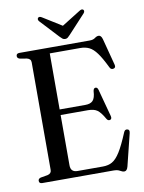

<svg xmlns="http://www.w3.org/2000/svg" viewBox="-96 -935 765 1017"><g transform="rotate(-10 287.0 -427.0)"><path d="M33.5 -685.5Q33.5 -700 50.5 -700H429Q447.5 -700 458.2 -708.2Q469 -716.5 479 -716.5Q493 -716.5 499 -694L536.5 -551Q541 -534 526.5 -531Q512.5 -528 506 -543.5Q481 -595 461 -622.2Q441 -649.5 420.2 -659.5Q399.5 -669.5 373 -669.5H208.5V-368H347.5Q374.5 -368 387.5 -381.8Q400.5 -395.5 402.5 -432Q404.5 -447.5 414.5 -448.5Q425.5 -449.5 429.5 -434.5L469 -287.5Q473.5 -270.5 462 -267Q450.5 -264 443.5 -276.5Q423 -313 405.2 -325.5Q387.5 -338 356 -338H208.5V-67.5Q208.5 -30.5 245 -30.5H382Q410 -30.5 431.5 -42.2Q453 -54 474.5 -88Q496 -122 524 -189.5Q530 -204.5 543 -201.5Q557 -199 552 -179.5L509.5 -7.5Q503.5 15 489.5 15Q479.5 15 467.2 7.5Q455 0 433.5 0H50.5Q33.5 0 33.5 -14.5Q33.5 -26 47 -30L85 -36.5Q106 -41.5 106 -60.5V-639.5Q106 -658.5 85 -663.5L47 -670Q33.5 -674 33.5 -685.5ZM330 -748Q322.5 -740 316.8 -735.2Q311 -730.5 302.5 -730.5Q294 -730.5 288 -735.2Q282 -740 274.5 -748L182 -847.5Q177 -853.5 177.5 -858.8Q178 -864 181 -866.5Q188.5 -873 202 -864L302.5 -801.5L402.5 -864Q416 -873 423.5 -866.5Q426.5 -864 426.8 -858.8Q427 -853.5 422 -847.5Z"/></g></svg>

Font: Fraunces 144pt S050
Style: Regular
Weight: 400
Version: Version 1.000; ttfautohint (v1.8.3)